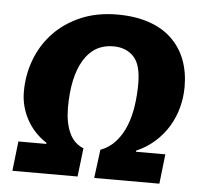

<svg xmlns="http://www.w3.org/2000/svg" viewBox="-46 -630 727 678"><g transform="rotate(5 317.5 -291.0)"><path d="M339 -469Q271 -469 234.5 -408.5Q198 -348 198 -239Q198 -188 214 -151.5Q230 -115 265 -101L253 0H22L34 -105H133V-109Q88 -138 63 -184Q38 -230 38 -282Q38 -343 59 -397.5Q80 -452 119.5 -493Q159 -534 215.5 -558Q272 -582 344 -582Q407 -582 455.5 -565.5Q504 -549 536.5 -518Q569 -487 585.5 -444Q602 -401 602 -348Q602 -311 592.5 -275Q583 -239 564 -207.5Q545 -176 516.5 -150.5Q488 -125 451 -109V-105H555L543 0H312L325 -101Q357 -113 379 -138Q401 -163 414 -196Q427 -229 432.5 -267.5Q438 -306 438 -345Q438 -413 411 -441Q384 -469 339 -469Z"/></g></svg>

Font: Qjlgwqiwhsfqbnnlvksmvfsycuq
Style: Regular
Weight: 700
Italic angle: -8°
Designer: Carrois Corporate & Edenspiekermann
Foundry: Carrois Corporate GbR & Edenspiekermann AG
Version: Version 2.001